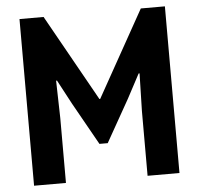

<svg xmlns="http://www.w3.org/2000/svg" viewBox="-52 -773 855 826"><g transform="rotate(-5 376.0 -360.0)"><path d="M62 0V-719.7H166L374.5 -347.2H377.9L585.9 -719.7H689.9V0H552.2V-279.8L556.2 -441.9H552.2L496.6 -337.4L393.6 -154.8H357.9L255.4 -337.4L199.7 -441.9H195.8L199.7 -279.8V0Z"/></g></svg>

Font: Reddit Sans Condensed
Style: Bold
Weight: 700
Designer: Stephen Hutchings
Foundry: Reddit
Version: Version 1.014